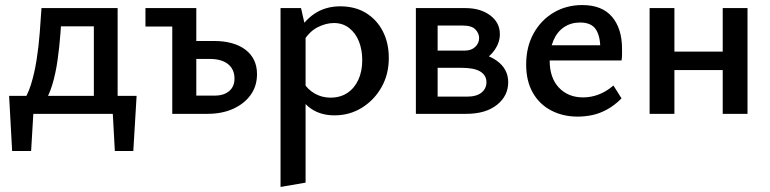

<svg xmlns="http://www.w3.org/2000/svg" viewBox="-20 -450 3043 759"><path d="M66 -42Q88 -70 102 -114.5Q116 -159 124.5 -212.5Q133 -266 137 -319.5Q141 -373 144 -418H226Q223 -373 219 -319Q215 -265 207.5 -212Q200 -159 186.5 -114.5Q173 -70 153 -42ZM28 147 16 -71H116L103 147ZM58 0 41 -71H520L478 0ZM434 147 422 -71H520L507 147ZM351 0V-418H445V0ZM193 -346V-418H394V-346Z M661 0V-418H756V-72H828Q865 -72 886 -90Q907 -108 907 -139Q907 -176 881.5 -196.5Q856 -217 809 -217H730V-288H826Q866 -288 897.5 -279Q929 -270 951 -253Q973 -236 984.5 -212Q996 -188 996 -157Q996 -110 971 -75Q946 -40 902 -20Q858 0 800 0ZM555 -345V-418H708V-345Z M1302 6Q1248 6 1209.5 -20.5Q1171 -47 1153 -96L1177 -127Q1196 -96 1224.5 -80Q1253 -64 1286 -64Q1325 -64 1353 -82.5Q1381 -101 1396.5 -134.5Q1412 -168 1412 -212Q1412 -253 1399 -286Q1386 -319 1360.5 -339Q1335 -359 1300 -359Q1269 -359 1236 -342.5Q1203 -326 1178 -285L1144 -303Q1178 -365 1222 -395Q1266 -425 1325 -425Q1384 -425 1427 -398.5Q1470 -372 1493.5 -326Q1517 -280 1517 -221Q1517 -156 1488 -105Q1459 -54 1410.5 -24Q1362 6 1302 6ZM1089 289V-418H1170L1188 -339V272Z M1624 0V-418H1820Q1879 -418 1917.5 -389.5Q1956 -361 1956 -315Q1956 -283 1936.5 -254Q1917 -225 1883.5 -207Q1850 -189 1807 -189L1823 -243Q1897 -243 1943 -210.5Q1989 -178 1989 -125Q1989 -71 1944.5 -35.5Q1900 0 1823 0ZM1710 -68H1826Q1864 -68 1883.5 -84Q1903 -100 1903 -125Q1903 -152 1879 -167Q1855 -182 1803 -182H1684V-250H1818Q1843 -250 1858.5 -264.5Q1874 -279 1874 -300Q1874 -318 1859.5 -333.5Q1845 -349 1809 -349H1710Z M2264 11Q2205 11 2158.5 -13.5Q2112 -38 2086 -84Q2060 -130 2060 -195Q2060 -265 2089.5 -318Q2119 -371 2169 -400.5Q2219 -430 2282 -430Q2360 -430 2399.5 -383.5Q2439 -337 2439 -257Q2439 -247 2439 -234.5Q2439 -222 2437 -211H2353V-259Q2353 -308 2335 -334.5Q2317 -361 2273 -361Q2237 -361 2209.5 -342.5Q2182 -324 2167.5 -289.5Q2153 -255 2153 -210Q2153 -142 2189.5 -103.5Q2226 -65 2285 -65Q2317 -65 2347 -76.5Q2377 -88 2405 -112L2437 -61Q2409 -33 2379.5 -17Q2350 -1 2321 5Q2292 11 2264 11ZM2110 -211 2121 -271H2425V-211Z M2837 0V-418H2935V0ZM2548 0V-418H2646V0ZM2595 -173V-246H2888V-173Z"/></svg>

Font: Ysabeau SemiBold
Style: Regular
Weight: 600
Designer: Christian Thalmann (Catharsis Fonts)
Version: Version 2.000;gftools[0.9.27.dev2+g8671c4b]